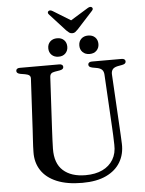

<svg xmlns="http://www.w3.org/2000/svg" viewBox="-66 -1078 867 1146"><g transform="rotate(-5 368.0 -505.0)"><path d="M586 -294.5 568 -615Q567 -633.5 558 -643.8Q549 -654 529 -658.5L499 -664Q486.5 -667 481.8 -671.5Q477 -676 477 -683.5Q477 -691 483 -695.5Q489 -700 499.5 -700H678Q689 -700 694.8 -695.5Q700.5 -691 700.5 -683.5Q700.5 -676 695.5 -671.2Q690.5 -666.5 678 -664L651 -659Q628 -654 619.8 -642.2Q611.5 -630.5 612.5 -613L630.5 -294.5Q632 -269.5 633.2 -245.2Q634.5 -221 635.5 -194.5Q637.5 -133.5 609.5 -85.8Q581.5 -38 524.2 -10.8Q467 16.5 380.5 16.5Q289 16.5 227.2 -9.5Q165.5 -35.5 134.8 -82.5Q104 -129.5 105.5 -192.5Q105.5 -206 106.5 -226.5Q107.5 -247 109 -271.5Q110.5 -296 112 -320.5L128.5 -629Q129.5 -642.5 121.8 -649.2Q114 -656 97 -659L67.5 -664Q45.5 -668.5 45.5 -683Q45.5 -691 51.2 -695.5Q57 -700 68 -700H304Q315 -700 321 -695.5Q327 -691 327 -683Q327 -676 322 -671.2Q317 -666.5 304.5 -664L274.5 -659Q259.5 -656.5 252.5 -650Q245.5 -643.5 244.5 -629.5L228 -322.5Q226 -286 224.8 -256.2Q223.5 -226.5 223 -202Q221.5 -114 269.8 -70.8Q318 -27.5 404 -27.5Q463 -27.5 505 -47.5Q547 -67.5 569.5 -105Q592 -142.5 590 -194Q589.5 -228 588.2 -251.5Q587 -275 586 -294.5ZM305 -746Q279 -746 263.2 -761.5Q247.5 -777 247.5 -801.5Q247.5 -826 263.2 -841.2Q279 -856.5 305 -856.5Q331 -856.5 346.2 -841.2Q361.5 -826 361.5 -801Q361.5 -777.5 346.2 -761.8Q331 -746 305 -746ZM490.5 -746Q465 -746 449.2 -761.5Q433.5 -777 433.5 -801.5Q433.5 -826 449.2 -841.2Q465 -856.5 490.5 -856.5Q517 -856.5 532.5 -841.2Q548 -826 548 -801Q548 -777.5 532.5 -761.8Q517 -746 490.5 -746ZM418 -943.5 293.5 -1020Q277.5 -1030 268 -1022.5Q264 -1019.5 263.5 -1013.8Q263 -1008 269.5 -1001.5L363.5 -898.5Q372.5 -889.5 380 -884Q387.5 -878.5 398.5 -878.5Q409.5 -878.5 416.5 -884Q423.5 -889.5 432.5 -898.5L526.5 -1001.5Q533 -1008 532.5 -1013.8Q532 -1019.5 528 -1022.5Q519 -1030 502.5 -1020L378 -943.5Z"/></g></svg>

Font: Fraunces 28pt
Style: Regular
Weight: 400
Version: Version 1.000;[b76b70a41]